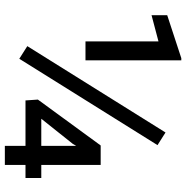

<svg xmlns="http://www.w3.org/2000/svg" viewBox="-8 -740 749 772"><g transform="rotate(90 366.0 -354.5)"><path d="M223.1 -709.5V-324.2H147V-617.7L41.5 -589.8V-652.8L214.4 -709.5ZM564 -613.8 216.8 -58.1 166 -90.3 513.2 -646ZM696.3 -146.5V-83H643.6V0H566.9V-83H384.3L380.9 -132.8L565.4 -385.3H643.6V-146.5ZM458 -146.5H566.9V-286.6L559.1 -273.4Z"/></g></svg>

Font: Vazirmatn RD UI
Style: Regular
Weight: 400
Designer: Saber Rastikerdar
Foundry: Saber Rastikerdar
Version: Version 33.003